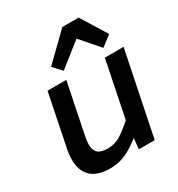

<svg xmlns="http://www.w3.org/2000/svg" viewBox="-178 -856 913 984"><g transform="rotate(-30 279.0 -363.5)"><path d="M370 -64Q333 -33 288 -10.5Q243 12 189 12Q114 12 76.5 -23.5Q39 -59 39 -125Q39 -158 47 -193L108 -494H219L159 -199Q157 -187 155 -175Q153 -163 153 -150Q153 -115 170.5 -99Q188 -83 228 -83Q273 -83 309.5 -107.5Q346 -132 380 -163L447 -494H558L457 0H363ZM370 -651 231 -541 185 -591 337 -739H433L527 -588L466 -541Z"/></g></svg>

Font: Codetta
Style: Bold Italic
Weight: 700
Italic angle: -11°
Designer: Ulrich Proeller
Foundry: PROSA GmbH
Version: Version 2.00;September 29, 2018;FontCreator 11.5.0.2427 64-b